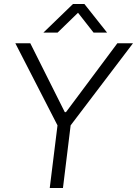

<svg xmlns="http://www.w3.org/2000/svg" viewBox="-20 -945 688 965"><path d="M230 0H296.4L335 -314.9L648.4 -727.5H569.8L311.5 -381.3H305.7L132.3 -727.5H57.1L269 -314.9ZM198.2 -781.2H269.5L372.1 -880.9L450.2 -781.2H518.1L404.3 -924.8H346.7Z"/></svg>

Font: Guggenheim Sans Display Light
Style: Italic
Weight: 300
Italic angle: -7°
Designer: Modified by Tom Baber under direction of Pentagram Design 2023
Foundry: rsms
Version: Version 1.001;Glyphs 3.1.2 (3151)